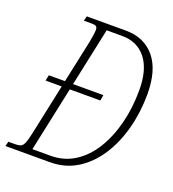

<svg xmlns="http://www.w3.org/2000/svg" viewBox="-153 -815 827 916"><g transform="rotate(20 261.0 -357.0)"><path d="M-22 0 -16 -24H18Q36 -24 46.5 -28.5Q57 -33 64 -50Q71 -67 79 -105L133 -359H51L57 -388H139L186 -608Q187 -616 190.5 -635.5Q194 -655 194 -667Q194 -682 187 -686Q180 -690 165 -690H125L131 -714H330Q423 -714 476.5 -650Q530 -586 530 -464Q530 -373 508 -289.5Q486 -206 444 -141Q402 -76 341.5 -38Q281 0 203 0ZM196 -30Q264 -30 318 -64.5Q372 -99 409.5 -160Q447 -221 467 -300Q487 -379 487 -469Q487 -573 443 -628.5Q399 -684 322 -684H243L180 -388H334L329 -359H174L104 -30Z"/></g></svg>

Font: Noto Serif ExtraCondensed ExtraLight
Style: Italic
Weight: 200
Width: 2
Italic angle: -12°
Designer: Monotype Design Team
Foundry: Monotype Imaging Inc.
Version: Version 2.014; ttfautohint (v1.8.4.7-5d5b)